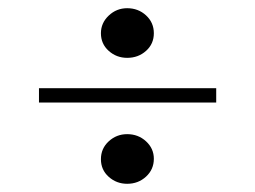

<svg xmlns="http://www.w3.org/2000/svg" viewBox="-20 -539 622 468"><path d="M75 -289V-324H507V-289ZM290 -91Q264 -91 245 -108Q226 -125 226 -151Q226 -177 245 -194.5Q264 -212 290 -212Q317 -212 336 -194.5Q355 -177 355 -152Q355 -126 336 -108.5Q317 -91 290 -91ZM290 -398Q264 -398 245 -415Q226 -432 226 -458Q226 -483 245 -501Q264 -519 290 -519Q317 -519 336 -501.5Q355 -484 355 -458Q355 -432 336 -415Q317 -398 290 -398Z"/></svg>

Font: Literata 60pt Medium
Style: Regular
Weight: 500
Designer: Latin by Veronika Burian and Jose Scaglione. Greek by Irene Vlachou. Cyrillic by Vera Evstafieva.
Foundry: TypeTogether
Version: Version 3.103;gftools[0.9.29]